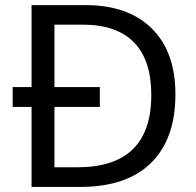

<svg xmlns="http://www.w3.org/2000/svg" viewBox="-20 -734 770 754"><path d="M668.9 -363.8C668.9 -474.6 638.2 -560.5 576.2 -622.1C514.2 -683.1 427.7 -713.9 316.9 -713.9H104V-392.1H29.8V-314H104V0H294.9C416.5 0 509.3 -31.2 573.2 -94.2C637.2 -157.2 668.9 -247.1 668.9 -363.8ZM574.2 -360.8C574.2 -171.9 477.5 -77.1 284.2 -77.1H193.8V-314H372.1V-392.1H193.8V-637.2H304.2C483.4 -637.2 574.2 -543 574.2 -360.8Z"/></svg>

Font: Noto Reveo Sans
Style: Regular
Weight: 400
Designer: Monotype Design team
Foundry: Monotype Imaging Inc.
Version: Version 1.04